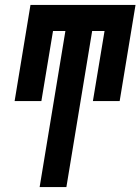

<svg xmlns="http://www.w3.org/2000/svg" viewBox="-20 -755 567 775"><path d="M140 0 244 -630H194L147 -347H39L103 -735H527L463 -347H355L402 -630H352L248 0Z"/></svg>

Font: Iosevka SS04 Extrabold Oblique
Style: Regular
Weight: 800
Italic angle: -9°
Monospace: yes
Designer: Belleve Invis
Foundry: Belleve Invis
Version: Version 19.0.0; ttfautohint (v1.8.4)